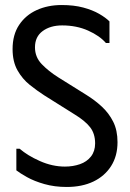

<svg xmlns="http://www.w3.org/2000/svg" viewBox="-20 -731 517 763"><path d="M447 -166Q447 -111 421.5 -71Q396 -31 351 -9.5Q306 12 245 12Q197 12 156.5 0.5Q116 -11 87.5 -27Q59 -43 45 -54V-140H58Q89 -113 138.5 -91Q188 -69 238 -69Q270 -69 297.5 -78.5Q325 -88 341.5 -109Q358 -130 358 -161Q358 -200 338 -225.5Q318 -251 277 -276L156 -352Q128 -370 98.5 -393.5Q69 -417 49.5 -451.5Q30 -486 30 -536Q30 -593 56 -632Q82 -671 126 -691Q170 -711 225 -711Q274 -711 311 -701Q348 -691 374 -676Q400 -661 415 -646V-560H401Q376 -589 330 -609.5Q284 -630 227 -630Q180 -630 149.5 -607.5Q119 -585 119 -543Q119 -504 146 -476Q173 -448 211 -424L323 -354Q357 -333 385 -307Q413 -281 430 -247Q447 -213 447 -166Z"/></svg>

Font: Phudu
Style: Regular
Weight: 400
Version: Version 1.005;gftools[0.9.23]